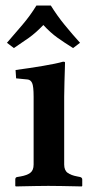

<svg xmlns="http://www.w3.org/2000/svg" viewBox="-20 -669 326 691"><path d="M163 -649Q186 -612 213 -579Q240 -546 268 -515L243 -496Q211 -516 186.5 -533.5Q162 -551 136 -579Q108 -550 84 -533Q60 -516 30 -496L5 -515Q32 -546 60.5 -579.5Q89 -613 111 -649ZM211 -321V-77Q211 -56 223.5 -47Q236 -38 258 -34L268 -32Q276 -30 276 -23V0L274 2Q274 2 252 1.5Q230 1 202 0.5Q174 0 154 0Q136 0 108 0.5Q80 1 58.5 1.5Q37 2 37 2L35 0V-23Q35 -31 42 -32L54 -34Q77 -38 89 -47Q101 -56 101 -77V-321Q101 -359 95.5 -370.5Q90 -382 79 -383L38 -387L36 -417Q88 -424 135.5 -432Q183 -440 207 -447Q209 -447 211.5 -446.5Q214 -446 214 -444Q214 -444 213.5 -423.5Q213 -403 212 -374.5Q211 -346 211 -321Z"/></svg>

Font: Libertinus Serif SemiBold
Style: Regular
Weight: 600
Designer: Philipp H. Poll, Khaled Hosny
Foundry: Caleb Maclennan
Version: Version 7.051;RELEASE